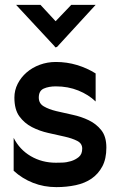

<svg xmlns="http://www.w3.org/2000/svg" viewBox="-20 -751 480 787"><path d="M216 -561Q214 -557 206 -557L204 -561L46 -731H146L208 -664L272 -731H372ZM416 -146Q416 -100 399.5 -69Q383 -38 355.5 -19Q328 0 290.5 8Q253 16 211 16Q160 16 115.5 -1.5Q71 -19 36 -51V-186Q60 -138 106 -111Q152 -84 209 -84Q217 -84 235 -84.5Q253 -85 271 -90.5Q289 -96 303 -107.5Q317 -119 317 -142Q317 -163 296.5 -173.5Q276 -184 245 -191L178 -206Q142 -214 111 -230Q80 -246 59.5 -274Q39 -302 39 -351Q39 -381 52.5 -407.5Q66 -434 89 -454Q112 -474 143 -485.5Q174 -497 209 -497Q254 -497 295.5 -484.5Q337 -472 372 -450V-335Q343 -363 301 -380Q259 -397 209 -397Q180 -397 159.5 -388Q139 -379 139 -351Q139 -327 159.5 -315Q180 -303 211 -295.5Q242 -288 277.5 -280.5Q313 -273 344 -258Q375 -243 395.5 -217Q416 -191 416 -146Z"/></svg>

Font: Railway
Style: Regular
Weight: 400
Version: 1.000